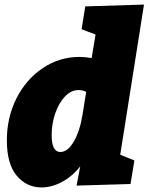

<svg xmlns="http://www.w3.org/2000/svg" viewBox="-20 -805 650 840"><path d="M610 -785 506 -128 568 -103 551 0 315 7 331 -77Q296 -33 251 -9Q206 15 162 15Q96 15 53 -36.5Q10 -88 10 -191Q10 -291 52 -374.5Q94 -458 167 -507Q240 -556 328 -556Q351 -556 381 -551L398 -654L337 -677L353 -777ZM341 -303 357 -403Q342 -411 324 -411Q291 -411 264 -382.5Q237 -354 221.5 -308.5Q206 -263 206 -214Q206 -140 244 -140Q276 -140 302.5 -185Q329 -230 341 -303Z"/></svg>

Font: Bitter Pro Black
Style: Italic
Weight: 900
Italic angle: -9°
Designer: Sol Matas, and Bitter project Authors
Foundry: Sol Matas
Version: Version 1.010